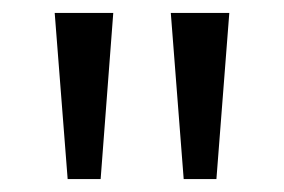

<svg xmlns="http://www.w3.org/2000/svg" viewBox="-20 -734 441 298"><path d="M155.8 -713.9 136.2 -456.1H85L64.9 -713.9ZM335.9 -713.9 315.9 -456.1H265.1L245.1 -713.9Z"/></svg>

Font: f0_44652 
Style: Regular
Weight: 400
Foundry: Ascender Corporation
Version: Version 1.10